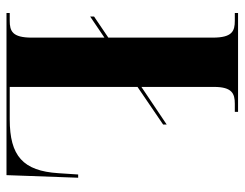

<svg xmlns="http://www.w3.org/2000/svg" viewBox="-101 -653 754 592"><g transform="rotate(90 276.0 -357.0)"><path d="M20 0H520L528 -221H518L514 -160C507 -51 461 -10 348 -10H248V-404L364 -483V-494L248 -416V-640C248 -696 269 -704 300 -704H325V-714H20V-704H44C76 -704 96 -696 96 -636V-314L31 -270V-258L96 -302V-78C96 -18 76 -10 44 -10H20Z"/></g></svg>

Font: Noto Serif Display Condensed Extra
Style: Regular
Weight: 800
Width: 3
Designer: Monotype Design Team
Foundry: Monotype Imaging Inc.
Version: Version 1.900